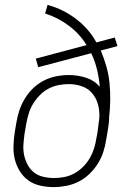

<svg xmlns="http://www.w3.org/2000/svg" viewBox="-20 -755 540 783"><path d="M199 8Q171 8 144 2Q117 -4 96 -19Q75 -34 61 -56.5Q47 -79 40.5 -105Q34 -131 35 -159Q36 -187 40 -215L47 -256Q51 -282 59.5 -306.5Q68 -331 82 -354Q96 -377 116 -396Q136 -415 160 -427Q184 -439 210 -444Q236 -449 261 -449Q297 -449 331 -438Q365 -427 387 -401Q384 -437 375.5 -472Q367 -507 352 -538L136 -481L126 -516L333 -571Q305 -617 261 -650Q217 -683 164 -700L174 -735Q207 -726 236 -711.5Q265 -697 290.5 -677.5Q316 -658 337 -634Q358 -610 373 -582L448 -602L459 -567L391 -549Q404 -518 413.5 -485Q423 -452 426.5 -417.5Q430 -383 429.5 -347.5Q429 -312 425 -276Q425 -263 423.5 -250.5Q422 -238 420 -226L413 -185Q409 -159 401 -134.5Q393 -110 378.5 -87Q364 -64 344 -45Q324 -26 300 -14Q276 -2 250 3Q224 8 199 8ZM201 -29Q221 -29 242 -33Q263 -37 282.5 -47.5Q302 -58 318.5 -74.5Q335 -91 346 -110Q357 -129 363.5 -149.5Q370 -170 373 -191L377 -211Q379 -227 381 -242.5Q383 -258 385 -273Q387 -301 380 -327.5Q373 -354 356.5 -374Q340 -394 314.5 -403Q289 -412 260 -412Q240 -412 219 -408Q198 -404 178 -393.5Q158 -383 142 -366.5Q126 -350 114.5 -331Q103 -312 97 -291.5Q91 -271 87 -250L80 -209Q77 -187 75.5 -165Q74 -143 78.5 -122Q83 -101 93 -82.5Q103 -64 119 -51.5Q135 -39 156.5 -34Q178 -29 201 -29Z"/></svg>

Font: Iosevka Curly Extralight
Style: Italic
Weight: 200
Italic angle: -9°
Monospace: yes
Designer: Belleve Invis
Foundry: Belleve Invis
Version: Version 22.1.2; ttfautohint (v1.8.4)